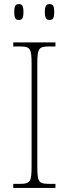

<svg xmlns="http://www.w3.org/2000/svg" viewBox="-20 -922 339 942"><path d="M223 -824C239 -824 246 -832 246 -863C246 -894 239 -902 223 -902C208 -902 200 -894 200 -863C200 -832 208 -824 223 -824ZM72 -824C88 -824 95 -832 95 -863C95 -894 88 -902 72 -902C57 -902 50 -894 50 -863C50 -832 57 -824 72 -824ZM45 0H252V-20H219C169 -20 163 -31 163 -108V-606C163 -683 169 -694 219 -694H252V-714H45V-694H79C129 -694 135 -683 135 -606V-108C135 -31 129 -20 79 -20H45Z"/></svg>

Font: Noto Serif SemiCondensed Thin
Style: Regular
Weight: 100
Width: 4
Designer: Monotype Design Team
Foundry: Monotype Imaging Inc.
Version: Version 2.015